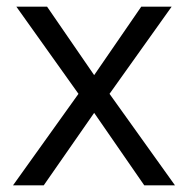

<svg xmlns="http://www.w3.org/2000/svg" viewBox="-20 -555 564 575"><path d="M215 -274 29 -535H121L262 -330L403 -535H494L308 -274L504 0H412L262 -217L111 0H19Z"/></svg>

Font: Stephens Clock
Style: Regular
Weight: 400
Designer: Peter Wiegel (catfonts.de) with slight modifications by DT1.org
Version: Version 0.9.1